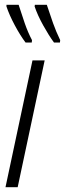

<svg xmlns="http://www.w3.org/2000/svg" viewBox="-20 -784 272 804"><path d="M3 0 116 -531H167L54 0ZM206 -606Q184 -636 160.5 -678.5Q137 -721 125 -757L126 -764H176Q189 -724 202 -687.5Q215 -651 232 -616L231 -606ZM87 -606Q65 -635 42 -678Q19 -721 7 -757V-764H58Q70 -726 83.5 -687Q97 -648 114 -616L113 -606Z"/></svg>

Font: Noto Sans ExtraCondensed Light
Style: Italic
Weight: 300
Width: 2
Italic angle: -12°
Designer: Monotype Design Team
Foundry: Monotype Imaging Inc.
Version: Version 2.013; ttfautohint (v1.8.4.7-5d5b)